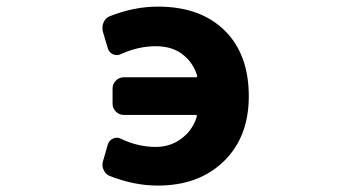

<svg xmlns="http://www.w3.org/2000/svg" viewBox="-20 -580 1040 592"><path d="M466.8 -7.8Q393.6 -7.8 319.3 -37.1Q305.7 -42 299.8 -55.7Q295.9 -63.5 295.9 -72.3Q295.9 -78.1 297.9 -84L312.5 -134.8Q316.4 -147.5 328.6 -152.8Q340.8 -158.2 352.5 -152.3Q405.3 -127 460 -127Q508.8 -127 543.9 -156.2Q575.2 -181.6 586.9 -220.7Q587.9 -225.6 583 -225.6H362.3Q347.7 -225.6 337.4 -235.8Q327.1 -246.1 327.1 -259.8V-307.6Q327.1 -321.3 337.4 -331.5Q347.7 -341.8 362.3 -341.8H584Q588.9 -341.8 587.9 -346.7Q576.2 -384.8 546.9 -409.2Q513.7 -437.5 460 -437.5Q406.2 -437.5 352.5 -413.1Q340.8 -407.2 328.6 -412.6Q316.4 -418 312.5 -430.7L296.9 -483.4Q295.9 -489.3 295.9 -495.1Q295.9 -503.9 299.8 -511.7Q305.7 -525.4 319.3 -530.3Q393.6 -559.6 466.8 -559.6Q597.7 -559.6 672.4 -486.3Q747.1 -413.1 747.1 -283.2Q747.1 -157.2 669.9 -82.5Q592.8 -7.8 466.8 -7.8Z"/></svg>

Font: Rounded-L Mgen+ 1m bold
Style: Bold
Weight: 700
Designer: [Source Han Sans]
Ryoko NISHIZUKA  (kana & ideographs); Paul D. Hunt (Latin, Greek & Cyrillic); Wenlong ZHANG  (bopomofo
Version: Version 1.059.20150602